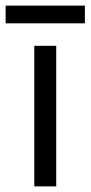

<svg xmlns="http://www.w3.org/2000/svg" viewBox="-42 -663 322 683"><path d="M80 -500H158V0H80ZM-22 -643H260V-580H-22Z"/></svg>

Font: Uncut Sans VF
Style: Regular
Weight: 400
Designer: Kasper Nordkvist
Foundry: Uncut Type
Version: Version 1.100;FEAKit 1.0